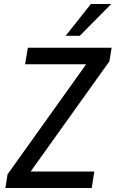

<svg xmlns="http://www.w3.org/2000/svg" viewBox="-20 -945 581 965"><path d="M7 0 18 -69 438 -657 437 -622H106L120 -705H541L530 -637L109 -48L111 -83H454L441 0ZM310 -765 437 -925H539L381 -765Z"/></svg>

Font: Nunito Sans 10pt Condensed SemiBold
Style: Italic
Weight: 600
Width: 3
Italic angle: -9°
Designer: Vernon Adams
Foundry: Vernon Adams
Version: Version 3.101;gftools[0.9.27]